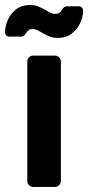

<svg xmlns="http://www.w3.org/2000/svg" viewBox="-42 -740 349 760"><path d="M90 0Q80 0 73 -7Q66 -14 66 -24V-496Q66 -507 73 -513.5Q80 -520 90 -520H175Q185 -520 192 -513Q199 -506 199 -496V-24Q199 -14 192 -7Q185 0 175 0ZM188 -590Q169 -590 156 -595Q143 -600 125 -610Q112 -618 104 -621.5Q96 -625 86 -625Q77 -625 72 -621Q67 -617 61 -609Q53 -595 42 -595H-5Q-12 -595 -17 -600Q-22 -605 -22 -612Q-22 -635 -11.5 -660Q-1 -685 21 -702.5Q43 -720 76 -720Q95 -720 108 -715Q121 -710 139 -700Q152 -692 160 -688.5Q168 -685 178 -685Q187 -685 192.5 -689Q198 -693 203 -701Q208 -708 212 -711.5Q216 -715 223 -715H269Q277 -715 282 -710Q287 -705 287 -698Q287 -675 276 -650Q265 -625 242.5 -607.5Q220 -590 188 -590Z"/></svg>

Font: Rubik AZ
Style: Regular
Weight: 500
Designer: Hubert and Fischer
Foundry: Hubert & Fischer
Version: Version 2.000